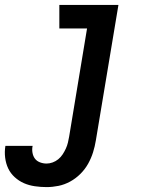

<svg xmlns="http://www.w3.org/2000/svg" viewBox="-84 -540 604 783"><path d="M106 223Q82 223 58 219.5Q34 216 13.5 207Q-7 198 -24 182.5Q-41 167 -50.5 147Q-60 127 -63 103Q-66 79 -62 55H49Q46 69 48.5 83Q51 97 58.5 107Q66 117 79 122Q92 127 106 127Q118 127 130.5 122.5Q143 118 153.5 109.5Q164 101 171.5 89.5Q179 78 184.5 66Q190 54 193 41.5Q196 29 198 17L271 -424H158V-520H399L307 32Q303 57 295.5 81Q288 105 275.5 127.5Q263 150 244 169Q225 188 202 200.5Q179 213 154.5 218Q130 223 106 223Z"/></svg>

Font: Iosevka Curly
Style: Bold Italic
Weight: 700
Italic angle: -9°
Monospace: yes
Designer: Belleve Invis
Foundry: Belleve Invis
Version: Version 22.1.2; ttfautohint (v1.8.4)